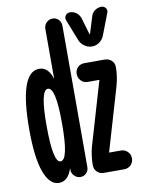

<svg xmlns="http://www.w3.org/2000/svg" viewBox="-87 -826 673 895"><g transform="rotate(-10 250.0 -378.0)"><path d="M455.1 -764.6Q468.8 -764.6 476.1 -753.9Q483.4 -743.2 477.5 -730.5L438.5 -628.9Q431.6 -612.3 416 -601.1Q400.4 -589.8 381.3 -589.8Q362.3 -589.8 346.2 -601.1Q330.1 -612.3 323.2 -628.9L283.2 -730.5Q278.3 -743.2 285.6 -753.9Q293 -764.6 306.6 -764.6Q323.2 -764.6 336.4 -754.9Q349.6 -745.1 355.5 -728.5L378.9 -649.4Q378.9 -648.4 380.9 -648.4Q381.8 -648.4 381.8 -649.4L406.2 -728.5Q410.2 -744.1 424.3 -754.4Q438.5 -764.6 455.1 -764.6ZM460.9 -387.7 374 -91.8V-89.8V-88.9H428.7Q447.3 -88.9 460.4 -76.2Q473.6 -63.5 473.6 -44.4Q473.6 -25.4 460.9 -12.7Q448.2 0 428.7 0H332Q313.5 0 300.8 -12.7Q288.1 -25.4 288.1 -43.9Q288.1 -89.8 299.8 -131.8L386.7 -427.7L387.7 -428.7V-429.7Q387.7 -430.7 386.7 -430.7H332Q313.5 -430.7 300.8 -443.8Q288.1 -457 288.1 -476.1Q288.1 -495.1 300.8 -507.3Q313.5 -519.5 332 -519.5H428.7Q447.3 -519.5 460.4 -507.3Q473.6 -495.1 473.6 -475.6Q473.6 -433.6 460.9 -387.7ZM143.6 -431.6Q107.4 -431.6 107.9 -259.8Q108.4 -87.9 143.6 -87.9Q180.7 -87.9 180.7 -254.9V-264.6Q180.7 -431.6 143.6 -431.6ZM119.1 9.8Q75.2 9.8 50.3 -57.6Q25.4 -125 25.4 -259.8Q25.4 -529.3 119.1 -530.3Q162.1 -530.3 179.7 -474.6V-473.6H180.7V-709Q180.7 -725.6 192.9 -737.8Q205.1 -750 222.2 -750Q239.3 -750 250.5 -737.8Q261.7 -725.6 261.7 -709V-40Q261.7 -23.4 250.5 -11.7Q239.3 0 222.7 0Q206.1 0 193.8 -12.2Q181.6 -24.4 181.6 -40V-46.9L180.7 -47.9V-46.9Q162.1 9.8 119.1 9.8Z"/></g></svg>

Font: Rounded Mgen+ 1m medium
Style: Regular
Weight: 500
Designer: [Source Han Sans]
Ryoko NISHIZUKA  (kana & ideographs); Paul D. Hunt (Latin, Greek & Cyrillic); Wenlong ZHANG  (bopomofo
Version: Version 1.059.20150602